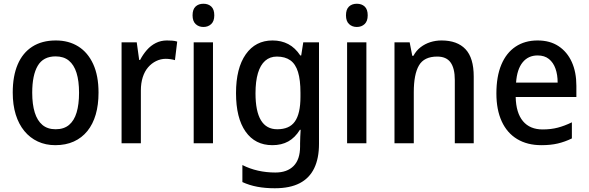

<svg xmlns="http://www.w3.org/2000/svg" viewBox="-20 -765 3142 1025"><path d="M506 -271Q506 -205 491 -153.5Q476 -102 446.5 -65.5Q417 -29 374 -9.5Q331 10 275 10Q224 10 182 -9.5Q140 -29 110 -65.5Q80 -102 64 -153.5Q48 -205 48 -271Q48 -359 74.5 -421Q101 -483 152.5 -516Q204 -549 278 -549Q347 -549 398 -517Q449 -485 477.5 -423Q506 -361 506 -271ZM152 -270Q152 -208 165.5 -164.5Q179 -121 206.5 -98Q234 -75 277 -75Q321 -75 348.5 -98Q376 -121 389 -164.5Q402 -208 402 -270Q402 -333 388.5 -376Q375 -419 347.5 -441.5Q320 -464 277 -464Q211 -464 181.5 -414Q152 -364 152 -270Z M871 -549Q884 -549 899 -548Q914 -547 926 -543L914 -444Q904 -447 890.5 -449Q877 -451 865 -451Q838 -451 813.5 -439Q789 -427 770.5 -405.5Q752 -384 742 -352.5Q732 -321 732 -282V0H629V-539H710L723 -445H728Q743 -474 764 -498Q785 -522 812 -535.5Q839 -549 871 -549Z M1117 -539V0H1014V-539ZM1066 -745Q1092 -745 1108 -730Q1124 -715 1124 -683Q1124 -652 1107.5 -636.5Q1091 -621 1066 -621Q1041 -621 1024.5 -636.5Q1008 -652 1008 -683Q1008 -715 1024 -730Q1040 -745 1066 -745Z M1435 -549Q1482 -549 1519 -529.5Q1556 -510 1583 -469H1588L1599 -539H1683V3Q1683 80 1657.5 133Q1632 186 1580 213Q1528 240 1447 240Q1396 240 1353.5 232Q1311 224 1274 207V116Q1313 136 1357.5 146Q1402 156 1450 156Q1513 156 1547.5 121Q1582 86 1582 17V0Q1582 -15 1583 -36Q1584 -57 1585 -72H1581Q1555 -30 1519 -10Q1483 10 1434 10Q1342 10 1291 -62.5Q1240 -135 1240 -268Q1240 -401 1292 -475Q1344 -549 1435 -549ZM1458 -463Q1421 -463 1395.5 -440.5Q1370 -418 1357 -374.5Q1344 -331 1344 -267Q1344 -171 1373 -123Q1402 -75 1460 -75Q1492 -75 1515.5 -85Q1539 -95 1554 -116Q1569 -137 1576.5 -170Q1584 -203 1584 -248V-270Q1584 -338 1571 -380.5Q1558 -423 1530 -443Q1502 -463 1458 -463Z M1936 -539V0H1833V-539ZM1885 -745Q1911 -745 1927 -730Q1943 -715 1943 -683Q1943 -652 1926.5 -636.5Q1910 -621 1885 -621Q1860 -621 1843.5 -636.5Q1827 -652 1827 -683Q1827 -715 1843 -730Q1859 -745 1885 -745Z M2337 -549Q2421 -549 2465 -502.5Q2509 -456 2509 -356V0H2408V-338Q2408 -400 2385.5 -431.5Q2363 -463 2314 -463Q2244 -463 2216.5 -415.5Q2189 -368 2189 -273V0H2086V-539H2167L2181 -467H2187Q2202 -495 2225.5 -513Q2249 -531 2277.5 -540Q2306 -549 2337 -549Z M2850 -549Q2916 -549 2962 -518.5Q3008 -488 3032.5 -434Q3057 -380 3057 -307V-247H2733Q2735 -162 2772 -118Q2809 -74 2877 -74Q2921 -74 2957.5 -83.5Q2994 -93 3033 -112V-26Q2996 -8 2958 1Q2920 10 2870 10Q2795 10 2741 -22.5Q2687 -55 2658.5 -117Q2630 -179 2630 -266Q2630 -357 2656.5 -420Q2683 -483 2732.5 -516Q2782 -549 2850 -549ZM2850 -469Q2800 -469 2770 -432Q2740 -395 2735 -324H2957Q2957 -366 2945.5 -398.5Q2934 -431 2910.5 -450Q2887 -469 2850 -469Z"/></svg>

Font: Noto Sans Hebrew SemiCondensed Medium
Style: Regular
Weight: 500
Width: 4
Designer: Monotype Design Team
Foundry: Monotype Imaging Inc.
Version: Version 2.003